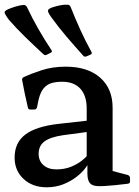

<svg xmlns="http://www.w3.org/2000/svg" viewBox="-22 -786 588 815"><path d="M177 -554Q169 -549 162 -556Q122 -593 84.5 -629.5Q47 -666 15 -703Q4 -718 0 -726Q-4 -734 -1 -738Q2 -742 13 -747Q27 -753 45 -758.5Q63 -764 78 -765Q88 -765 93 -755Q114 -710 140 -664.5Q166 -619 196 -574Q202 -566 193 -562ZM346 -547Q336 -543 331 -550Q294 -591 260 -631Q226 -671 197 -711Q186 -726 183 -734Q180 -742 184 -746Q188 -750 198 -754Q213 -759 231 -763Q249 -767 265 -766Q274 -766 278 -756Q297 -708 318.5 -660.5Q340 -613 366 -566Q371 -558 362 -554ZM176 9Q116 9 78 -26.5Q40 -62 40 -117Q40 -180 85 -214.5Q130 -249 225 -260L359 -275L357 -227L245 -212Q191 -204 166.5 -185.5Q142 -167 142 -133Q142 -103 162.5 -85Q183 -67 217 -67Q252 -67 279 -78Q306 -89 324 -103Q342 -117 349 -127L361 -114Q358 -97 343 -76Q328 -55 303 -35.5Q278 -16 246 -3.5Q214 9 176 9ZM346 -325Q346 -380 319 -409.5Q292 -439 242 -439Q217 -439 197.5 -433.5Q178 -428 164 -412Q150 -396 142 -364L135 -330Q132 -321 123 -321H107Q97 -321 96 -331Q89 -361 83 -389.5Q77 -418 72 -446Q70 -454 79 -459Q107 -472 153.5 -487.5Q200 -503 257 -503Q350 -503 403 -456.5Q456 -410 456 -329V-162H346ZM456 -162V-32L437 -65L521 -43Q530 -39 530 -30V-16Q530 -7 520 -6L467 0Q418 5 393 4Q368 3 358.5 -10Q349 -23 349 -50V-100L346 -108V-162Z"/></svg>

Font: Hahmlet Medium
Style: Regular
Weight: 500
Version: Version 1.002